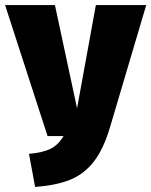

<svg xmlns="http://www.w3.org/2000/svg" viewBox="-43 -716 595 755"><path d="M390 -217Q364 -129 325.5 -80Q287 -31 232.5 -9Q178 13 95 19L71 -111Q126 -116 156 -131Q186 -146 207 -181H144L-23 -696H173L260 -290L334 -696H532Z"/></svg>

Font: Fira Sans Extra Condensed Black
Style: Regular
Weight: 900
Width: 1
Designer: Carrois Corporate & Edenspiekermann AG
Foundry: Carrois Corporate GbR & Edenspiekermann AG
Version: Version 4.203